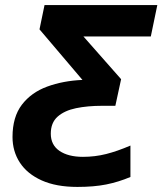

<svg xmlns="http://www.w3.org/2000/svg" viewBox="-20 -734 646 764"><path d="M288.1 9.8Q203.6 9.8 146 -16.1Q88.4 -42 59.1 -86.9Q29.8 -131.8 29.8 -189Q29.8 -268.6 67.1 -317.4Q104.5 -366.2 167.7 -389.4Q231 -412.6 308.1 -416L137.2 -617.2L157.2 -713.9H606L580.1 -588.9H312L461.9 -418.9L439 -313H386.2Q328.6 -313 282.5 -303.5Q236.3 -293.9 209.2 -269.8Q182.1 -245.6 182.1 -202.1Q182.1 -157.2 216.8 -133.5Q251.5 -109.9 310.1 -109.9Q357.9 -109.9 402.3 -121.1Q446.8 -132.3 499 -154.8V-29.8Q451.7 -9.8 402.8 0Q354 9.8 288.1 9.8Z"/></svg>

Font: Open Sans
Style: Bold Italic
Weight: 700
Italic angle: -12°
Designer: Monotype Design Team
Foundry: Monotype Imaging Inc.
Version: Version 3.003; ttfautohint (v1.8.4)